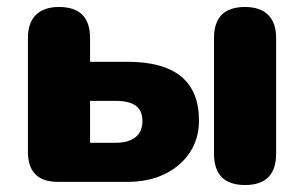

<svg xmlns="http://www.w3.org/2000/svg" viewBox="-20 -521 871 550"><path d="M146 0Q60 0 60 -86V-412Q60 -456 83 -478.5Q106 -501 149 -501Q238 -501 238 -412V-344H345Q550 -344 550 -176Q550 -124 524 -84.5Q498 -45 452 -22.5Q406 0 345 0ZM238 -112H312Q347 -112 367.5 -127.5Q388 -143 388 -174Q388 -205 368.5 -218.5Q349 -232 312 -232H238ZM682 9Q593 9 593 -81V-412Q593 -501 682 -501Q725 -501 748 -478.5Q771 -456 771 -412V-81Q771 9 682 9Z"/></svg>

Font: Chiron GoRound TC H
Style: Regular
Weight: 900
Designer: Ryoko NISHIZUKA 西塚涼子 (kana, bopomofo & ideographs); Paul D. Hunt (Latin, Greek & Cyrillic); Sandoll Communications 산돌커뮤니
Foundry: Adobe
Version: Version 1.000;hotconv 1.1.1;makeotfexe 2.6.0